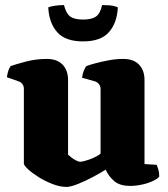

<svg xmlns="http://www.w3.org/2000/svg" viewBox="-20 -732 662 756"><path d="M242 4Q216 4 186.5 -7.5Q157 -19 131.5 -35Q106 -51 90 -66Q74 -81 74 -88V-382Q74 -393 68.5 -400.5Q63 -408 55 -411L7 -428Q9 -440 12 -451Q15 -462 22 -472Q39 -478 80 -489Q121 -500 164 -500Q205 -500 226.5 -477.5Q248 -455 248 -417V-123Q252 -119 261 -112Q270 -105 280 -100Q290 -95 296 -95Q301 -95 316 -99Q331 -103 348 -110.5Q365 -118 376 -127V-382Q376 -392 370.5 -399.5Q365 -407 356 -411L303 -426Q305 -442 310.5 -454.5Q316 -467 320 -472Q331 -476 354.5 -482.5Q378 -489 407.5 -494.5Q437 -500 465 -500Q506 -500 527.5 -477.5Q549 -455 549 -417V-86L597 -83Q600 -76 603.5 -64.5Q607 -53 607 -37Q602 -29 583.5 -20Q565 -11 540.5 -5.5Q516 0 493 0Q451 0 429 -19.5Q407 -39 396 -64Q379 -53 348.5 -36.5Q318 -20 288 -8Q258 4 242 4ZM307 -569Q237 -569 205 -605.5Q173 -642 170 -703Q176 -706 193.5 -709Q211 -712 232 -712Q240 -679 256.5 -667Q273 -655 307 -655Q341 -655 358 -667Q375 -679 382 -712Q411 -712 425 -709Q439 -706 444 -703Q441 -642 409 -605.5Q377 -569 307 -569Z"/></svg>

Font: Texturina 12pt Black
Style: Regular
Weight: 900
Designer: Guillermo Torres Carreño
Foundry: Omnibus-Type
Version: Version 1.002